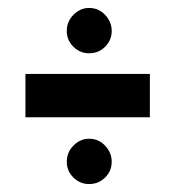

<svg xmlns="http://www.w3.org/2000/svg" viewBox="-20 -554 440 483"><path d="M204 -420Q181 -420 164.5 -436.5Q148 -453 148 -476Q148 -500 165 -517Q182 -534 204 -534Q228 -534 244.5 -516.5Q261 -499 261 -476Q261 -453 244.5 -436.5Q228 -420 204 -420ZM44 -259V-368H357V-259ZM204 -91Q181 -91 164.5 -107.5Q148 -124 148 -147Q148 -171 165 -188Q182 -205 204 -205Q228 -205 244.5 -187.5Q261 -170 261 -147Q261 -124 244.5 -107.5Q228 -91 204 -91Z"/></svg>

Font: Inconsolata Condensed Black
Style: Regular
Weight: 900
Width: 3
Monospace: yes
Designer: Raph Levien, Cyreal, Brenton Simpson
Foundry: Raph Levien, Cyreal, Google
Version: Version 3.001; ttfautohint (v1.8.2.53-6de2)